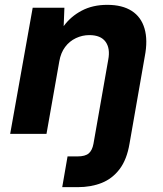

<svg xmlns="http://www.w3.org/2000/svg" viewBox="-20 -553 675 793"><path d="M22 0 115 -521H246L243 -445Q272 -485 317.5 -509Q363 -533 423 -533Q485 -533 524 -508Q563 -483 577 -435Q591 -387 578 -320L515 40Q504 106 474 145.5Q444 185 400 202.5Q356 220 301 220H237L259 93H300Q332 93 346.5 80.5Q361 68 366 41L427 -306Q436 -353 416 -380.5Q396 -408 349 -408Q320 -408 293.5 -395.5Q267 -383 249 -359Q231 -335 225 -300L172 0Z"/></svg>

Font: DM Sans 10pt Black
Style: Italic
Weight: 900
Italic angle: -10°
Version: Version 4.004;gftools[0.9.30]